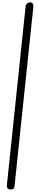

<svg xmlns="http://www.w3.org/2000/svg" viewBox="-20 -1104 324 1588"><path d="M69 463Q51.5 463 43.2 454Q35 445 36.5 430L191.5 -1047.5Q193.5 -1066.5 205 -1075.5Q216.5 -1084.5 228.5 -1084.5Q242 -1084.5 250 -1075.2Q258 -1066 255.5 -1043.5L100.5 432Q99.5 443.5 94.5 453.2Q89.5 463 69 463Z"/></svg>

Font: Edu SA Hand Cursive
Style: Regular
Weight: 400
Designer: Tina and Corey Anderson, Eben Sorkin, Mirko Velimirovic
Foundry: Google for Education
Version: Version 2.000